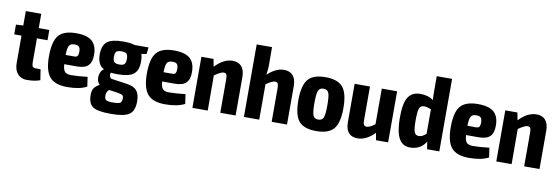

<svg xmlns="http://www.w3.org/2000/svg" viewBox="-61 -1167 5311 1825"><g transform="rotate(10 2594.5 -254.5)"><path d="M230 -394V-161Q230 -133 238.5 -122Q247 -111 268 -111H315L331 -8Q280 12 204 12Q147 12 114 -25.5Q81 -63 81 -130V-394H11V-488L81 -492V-631H230V-493H332V-394Z M610 -106Q669 -106 768 -117L781 -25Q711 12 593 12Q473 12 422.5 -48Q372 -108 372 -246Q372 -391 421.5 -449Q471 -507 590 -507Q697 -507 744.5 -464.5Q792 -422 792 -335Q793 -265 760 -231Q727 -197 650 -197H528Q532 -143 550 -124.5Q568 -106 610 -106ZM595 -399Q556 -400 541.5 -377.5Q527 -355 526 -286H610Q634 -286 641.5 -299Q649 -312 649 -337Q649 -371 637 -385Q625 -399 595 -399Z M1282 -428 1233 -421Q1243 -392 1243 -349Q1243 -263 1198.5 -227Q1154 -191 1044 -191Q1004 -191 979 -195Q971 -180 976.5 -160Q982 -140 1002 -137L1149 -116Q1215 -107 1243.5 -72Q1272 -37 1272 31Q1272 124 1222.5 157.5Q1173 191 1049 191Q916 191 871 160Q826 129 826 44Q826 6 841 -18Q856 -42 894 -62Q863 -94 868.5 -143.5Q874 -193 908 -215Q844 -248 844 -348Q844 -435 889.5 -471Q935 -507 1045 -507Q1116 -507 1157 -493H1290ZM1106 -349Q1106 -386 1093 -399Q1080 -412 1044 -412Q1007 -412 994 -399Q981 -386 981 -349Q981 -313 994.5 -299Q1008 -285 1044 -285Q1080 -285 1093 -299Q1106 -313 1106 -349ZM1133 27Q1133 2 1120.5 -5.5Q1108 -13 1069 -19L990 -30Q965 -6 965 25Q965 61 980.5 71Q996 81 1047 81Q1099 81 1116 70.5Q1133 60 1133 27Z M1555 -106Q1614 -106 1713 -117L1726 -25Q1656 12 1538 12Q1418 12 1367.5 -48Q1317 -108 1317 -246Q1317 -391 1366.5 -449Q1416 -507 1535 -507Q1642 -507 1689.5 -464.5Q1737 -422 1737 -335Q1738 -265 1705 -231Q1672 -197 1595 -197H1473Q1477 -143 1495 -124.5Q1513 -106 1555 -106ZM1540 -399Q1501 -400 1486.5 -377.5Q1472 -355 1471 -286H1555Q1579 -286 1586.5 -299Q1594 -312 1594 -337Q1594 -371 1582 -385Q1570 -399 1540 -399Z M2100 -507Q2157 -507 2187 -472Q2217 -437 2217 -370V0H2069V-324Q2069 -357 2061.5 -369.5Q2054 -382 2035 -382Q2008 -382 1947 -339L1948 0H1800V-493H1917L1931 -420Q2013 -507 2100 -507Z M2596 -507Q2653 -507 2683 -472Q2713 -437 2713 -370V0H2565V-324Q2565 -357 2557.5 -369.5Q2550 -382 2531 -382Q2501 -382 2445 -341V0H2297V-700H2445L2446 -529Q2446 -489 2438 -433Q2518 -507 2596 -507Z M3214 -246Q3214 -104 3164.5 -45.5Q3115 13 2996 13Q2877 13 2828 -45.5Q2779 -104 2779 -246Q2779 -389 2828 -448Q2877 -507 2996 -507Q3115 -507 3164.5 -448Q3214 -389 3214 -246ZM2997 -396Q2959 -396 2946.5 -366Q2934 -336 2934 -246Q2934 -158 2946.5 -128Q2959 -98 2997 -98Q3034 -98 3046.5 -127.5Q3059 -157 3059 -246Q3059 -336 3046.5 -366Q3034 -396 2997 -396Z M3689 -493V0H3572L3560 -69Q3479 13 3396 13Q3279 13 3279 -124V-493H3427V-169Q3426 -137 3434.5 -124Q3443 -111 3463 -111Q3491 -111 3541 -149V-493Z M4183 -700V0H4065L4054 -72Q4003 12 3902 12Q3826 12 3792 -54.5Q3758 -121 3758 -251Q3758 -393 3795.5 -450Q3833 -507 3912 -507Q3990 -507 4038 -469Q4035 -515 4035 -566V-700ZM3964 -110Q4001 -110 4035 -145V-381Q3993 -397 3967 -397Q3935 -397 3922.5 -369Q3910 -341 3910 -252Q3910 -167 3922 -138.5Q3934 -110 3964 -110Z M4488 -106Q4547 -106 4646 -117L4659 -25Q4589 12 4471 12Q4351 12 4300.5 -48Q4250 -108 4250 -246Q4250 -391 4299.5 -449Q4349 -507 4468 -507Q4575 -507 4622.5 -464.5Q4670 -422 4670 -335Q4671 -265 4638 -231Q4605 -197 4528 -197H4406Q4410 -143 4428 -124.5Q4446 -106 4488 -106ZM4473 -399Q4434 -400 4419.5 -377.5Q4405 -355 4404 -286H4488Q4512 -286 4519.5 -299Q4527 -312 4527 -337Q4527 -371 4515 -385Q4503 -399 4473 -399Z M5033 -507Q5090 -507 5120 -472Q5150 -437 5150 -370V0H5002V-324Q5002 -357 4994.5 -369.5Q4987 -382 4968 -382Q4941 -382 4880 -339L4881 0H4733V-493H4850L4864 -420Q4946 -507 5033 -507Z"/></g></svg>

Font: exo2condensed_b
Style: Bold
Weight: 700
Width: 3
Designer: Natanael Gama
Version: Version 1.001;PS 001.001;hotconv 1.0.70;makeotf.lib2.5.58329